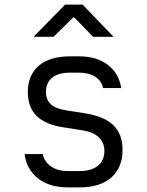

<svg xmlns="http://www.w3.org/2000/svg" viewBox="-20 -805 640 835"><path d="M276 10Q195 10 145 -29.5Q95 -69 87 -135H166Q173 -101 202 -81Q231 -61 276 -61H325Q378 -61 406 -84.5Q434 -108 434 -148Q434 -185 409.5 -208Q385 -231 340 -238L257 -251Q178 -263 139.5 -300.5Q101 -338 101 -405Q101 -478 148.5 -519Q196 -560 285 -560H324Q401 -560 449.5 -522.5Q498 -485 507 -422H428Q422 -453 394.5 -471Q367 -489 324 -489H285Q233 -489 206.5 -467Q180 -445 180 -405Q180 -370 201.5 -351Q223 -332 269 -325L351 -312Q433 -299 473 -260.5Q513 -222 513 -153Q513 -77 464.5 -33.5Q416 10 325 10ZM213 -645H126L263 -785H339L474 -645H385L303 -729H298Z"/></svg>

Font: JetBrains Mono Semi Light
Style: Regular
Weight: 350
Monospace: yes
Designer: Philipp Nurullin, Konstantin Bulenkov
Foundry: JetBrains
Version: 2.002